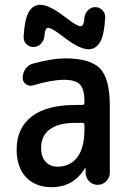

<svg xmlns="http://www.w3.org/2000/svg" viewBox="-20 -775 540 805"><path d="M297.9 -259.8Q224.6 -259.8 188.5 -232.4Q152.3 -205.1 152.3 -155.3Q152.3 -117.2 171.4 -96.7Q190.4 -76.2 221.7 -76.2Q273.4 -76.2 303.7 -115.2Q334 -154.3 334 -232.4V-251Q334 -259.8 325.2 -259.8ZM195.3 9.8Q128.9 9.8 89.4 -31.7Q49.8 -73.2 49.8 -148.4Q49.8 -237.3 112.3 -286.1Q174.8 -335 297.9 -335H325.2Q334 -335 334 -343.8V-351.6Q334 -400.4 315.4 -420.4Q296.9 -440.4 250 -440.4Q195.3 -440.4 119.1 -417Q102.5 -412.1 88.9 -421.9Q75.2 -431.6 75.2 -448.2Q75.2 -469.7 87.4 -486.8Q99.6 -503.9 120.1 -508.8Q200.2 -530.3 252 -530.3Q358.4 -530.3 399.4 -487.8Q440.4 -445.3 440.4 -332V-49.8Q440.4 -30.3 425.3 -15.1Q410.2 0 389.6 0Q368.2 0 354 -14.6Q339.8 -29.3 338.9 -49.8V-69.3Q338.9 -70.3 337.9 -70.3Q335.9 -70.3 335.9 -69.3Q288.1 9.8 195.3 9.8ZM420.9 -701.2Q417 -627.9 399.4 -598.1Q381.8 -568.4 350.6 -568.4Q312.5 -568.4 241.2 -624Q197.3 -658.2 181.6 -658.2Q168 -658.2 166 -622.1Q164.1 -604.5 151.4 -591.3Q138.7 -578.1 120.6 -578.1Q102.5 -578.1 90.3 -590.3Q78.1 -602.5 79.1 -621.1Q83 -694.3 100.6 -724.6Q118.2 -754.9 149.4 -754.9Q187.5 -754.9 258.8 -699.2Q302.7 -665 318.4 -665Q332 -665 334 -701.2Q335.9 -718.8 348.6 -731.9Q361.3 -745.1 379.4 -745.1Q397.5 -745.1 409.7 -731.9Q421.9 -718.8 420.9 -701.2Z"/></svg>

Font: Rounded Mgen+ 1m medium
Style: Regular
Weight: 500
Designer: [Source Han Sans]
Ryoko NISHIZUKA  (kana & ideographs); Paul D. Hunt (Latin, Greek & Cyrillic); Wenlong ZHANG  (bopomofo
Version: Version 1.059.20150602